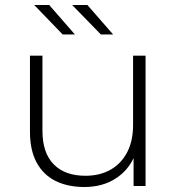

<svg xmlns="http://www.w3.org/2000/svg" viewBox="-20 -745 709 769"><path d="M318 4Q251 4 202 -20.5Q153 -45 126.5 -94.5Q100 -144 100 -217V-522H150V-221Q150 -133 195 -87Q240 -41 322 -41Q381 -41 424 -66Q467 -91 490 -136.5Q513 -182 513 -244V-522H563V0H515V-145L522 -128Q499 -67 445.5 -31.5Q392 4 318 4ZM384 -607 269 -725H330L433 -607ZM231 -607 117 -725H177L280 -607Z"/></svg>

Font: Modern
Style: Regular
Weight: 300
Designer: Julieta Ulanovsky
Foundry: Julieta Ulanovsky
Version: Version 8.000